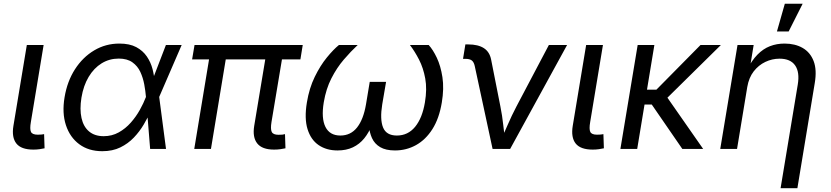

<svg xmlns="http://www.w3.org/2000/svg" viewBox="-20 -775 4322 999"><path d="M153.8 3.4Q90.3 3.4 65.2 -28.3Q40 -60.1 49.8 -120.1L119.6 -541H207L140.6 -140.1Q134.3 -103.5 141.1 -88.9Q147.9 -74.2 176.3 -74.2Q188.5 -74.2 195.8 -75Q203.1 -75.7 209.5 -77.1L211.9 -3.4Q201.7 -1 186.3 1.2Q170.9 3.4 153.8 3.4Z M512.2 11.7Q441.4 11.7 392.6 -24.4Q343.8 -60.5 323 -123.8Q302.2 -187 315.9 -268.6Q329.6 -351.6 370.1 -414.6Q410.6 -477.5 470.2 -512.9Q529.8 -548.3 601.1 -548.3Q654.3 -548.3 689 -529.8Q723.6 -511.2 744.1 -481Q764.6 -450.7 773.7 -415.5Q782.7 -380.4 784.7 -347.7H815.9L808.1 -272L843.8 0H761.2L739.3 -272Q736.8 -301.8 730.5 -336.2Q724.1 -370.6 710 -401.1Q695.8 -431.6 668.7 -450.9Q641.6 -470.2 597.7 -470.2Q549.3 -470.2 509 -445.6Q468.8 -420.9 441.4 -375.2Q414.1 -329.6 403.8 -267.1Q394 -206.1 404.1 -160.9Q414.1 -115.7 443.4 -91.1Q472.7 -66.4 519.5 -66.4Q562.5 -66.4 597.9 -86.2Q633.3 -106 660.6 -137Q688 -168 707.5 -203.1Q727.1 -238.3 738.8 -269L843.3 -541H925.3L807.6 -269L791 -195.8H763.7Q749 -163.1 727.8 -127Q706.5 -90.8 676.5 -59.3Q646.5 -27.8 606.2 -8.1Q565.9 11.7 512.2 11.7Z M1406.2 3.4Q1343.8 3.4 1318.4 -28.8Q1293 -61 1302.7 -120.1L1368.2 -514.2H1455.1L1392.6 -140.1Q1386.7 -104 1393.8 -88.9Q1400.9 -73.7 1429.2 -73.7Q1442.4 -73.7 1449.5 -74.5Q1456.5 -75.2 1462.9 -77.1L1465.3 -3.4Q1454.6 -1 1439.2 1.2Q1423.8 3.4 1406.2 3.4ZM990.7 0 1075.7 -514.2H1162.6L1077.6 0ZM979.5 -465.8 992.2 -541H1555.2L1543 -465.8Z M1736.3 7.8Q1678.7 7.8 1637.9 -20Q1597.2 -47.9 1580.1 -103.3Q1563 -158.7 1576.7 -241.7Q1588.9 -316.4 1617.7 -375.2Q1646.5 -434.1 1680.7 -475.8Q1714.8 -517.6 1743.7 -541H1841.3Q1805.7 -507.8 1769 -465.1Q1732.4 -422.4 1704.3 -367.4Q1676.3 -312.5 1664.6 -242.7Q1650.9 -159.7 1673.3 -114.7Q1695.8 -69.8 1751 -69.8Q1804.7 -69.8 1837.9 -111.8Q1871.1 -153.8 1884.3 -231.9L1903.8 -349.1H1988.8L1968.8 -231.9Q1956.1 -153.8 1973.1 -111.8Q1990.2 -69.8 2044.9 -69.8Q2102.5 -69.8 2139.9 -115.2Q2177.2 -160.6 2190.9 -242.2Q2202.6 -311.5 2192.6 -366.5Q2182.6 -421.4 2160.4 -464.6Q2138.2 -507.8 2112.8 -541H2210.4Q2232.9 -516.6 2252.9 -474.4Q2272.9 -432.1 2282 -373.5Q2291 -314.9 2278.8 -241.7Q2265.1 -158.7 2230 -103.3Q2194.8 -47.9 2144.5 -20Q2094.2 7.8 2035.2 7.8Q1987.3 7.8 1958.3 -9.3Q1929.2 -26.4 1915.5 -56.4Q1901.9 -86.4 1898.9 -125H1915Q1899.4 -85 1875 -54.9Q1850.6 -24.9 1816.2 -8.5Q1781.7 7.8 1736.3 7.8Z M2543 0 2450.2 -431.2Q2445.8 -451.7 2435.1 -460.2Q2424.3 -468.8 2401.4 -468.8H2389.2L2401.4 -543.9H2416Q2467.8 -543.9 2497.8 -524.4Q2527.8 -504.9 2535.6 -463.9L2583.5 -221.7Q2593.3 -173.3 2598.4 -125.2Q2603.5 -77.1 2609.4 -32.7H2579.6Q2601.1 -77.6 2621.6 -125.5Q2642.1 -173.3 2667.5 -221.7L2835.9 -541H2930.7L2634.3 0Z M3064 3.4Q3000.5 3.4 2975.3 -28.3Q2950.2 -60.1 2960 -120.1L3029.8 -541H3117.2L3050.8 -140.1Q3044.4 -103.5 3051.3 -88.9Q3058.1 -74.2 3086.4 -74.2Q3098.6 -74.2 3106 -75Q3113.3 -75.7 3119.6 -77.1L3122.1 -3.4Q3111.8 -1 3096.4 1.2Q3081.1 3.4 3064 3.4Z M3384.8 -541 3295.4 0H3208L3297.9 -541ZM3731 -541 3416.5 -231H3300.3L3313 -308.6H3395.5L3625 -541ZM3530.3 0 3369.6 -233.4 3427.2 -303.2 3638.7 0Z M3868.2 -322.8 3814.9 0H3727.5L3817.4 -541H3901.4L3879.9 -409.7H3865.7Q3891.1 -460 3920.9 -490.5Q3950.7 -521 3986.1 -534.7Q4021.5 -548.3 4062 -548.3Q4116.7 -548.3 4156.2 -525.6Q4195.8 -502.9 4213.4 -457.3Q4231 -411.6 4219.2 -342.3L4128.9 204.1H4041.5L4130.9 -335Q4141.6 -399.4 4117.2 -434.6Q4092.8 -469.7 4036.1 -469.7Q3997.6 -469.7 3962.2 -452.9Q3926.8 -436 3901.6 -403.6Q3876.5 -371.1 3868.2 -322.8ZM4022.5 -611.3 4063.5 -755.4H4156.2L4083.5 -611.3Z"/></svg>

Font: Inter 17pt
Style: Italic
Weight: 400
Italic angle: -9.3988°
Version: Version 4.001;git-66647c0bb